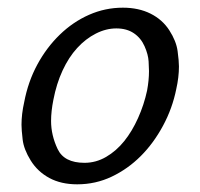

<svg xmlns="http://www.w3.org/2000/svg" viewBox="-20 -470 522 500"><path d="M181 10Q139 10 108.5 -6.5Q78 -23 60 -52Q42 -81 39 -106.5Q36 -132 36 -145Q36 -173 43 -204Q53 -257 77 -301.5Q101 -346 135.5 -379.5Q170 -413 212 -431.5Q254 -450 300 -450Q341 -450 372 -434.5Q403 -419 421 -391Q439 -363 442.5 -337Q446 -311 446 -297Q446 -269 439 -238Q429 -188 404.5 -142.5Q380 -97 346.5 -63.5Q313 -30 271 -10Q229 10 181 10ZM200 -46Q230 -46 256.5 -61.5Q283 -77 303.5 -102.5Q324 -128 339.5 -162.5Q355 -197 363 -234Q368 -261 368 -285Q368 -292 367 -310Q366 -328 356.5 -349.5Q347 -371 328.5 -383.5Q310 -396 283 -396Q256 -396 229.5 -382.5Q203 -369 181 -345Q159 -321 143 -286.5Q127 -252 119 -210Q113 -180 113 -155Q113 -118 130 -82Q147 -46 200 -46Z"/></svg>

Font: Isabella Sans
Style: Italic
Weight: 400
Italic angle: -12°
Designer: Christian Thalmann (Catharsis Fonts), Cristiano Sobral
Foundry: The Isabella Sans Project Authors
Version: Version 2.026; ttfautohint (v1.8.4.7-5d5b-dirty)